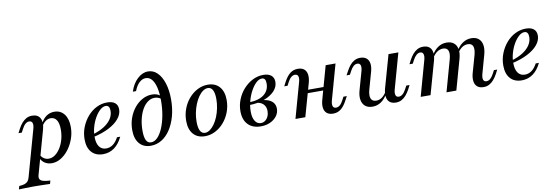

<svg xmlns="http://www.w3.org/2000/svg" viewBox="-124 -1059 4845 1672"><g transform="rotate(-10 2298.5 -222.5)"><path d="M-66.1 186.3 -58.1 157.3Q-29 155.6 -10.5 149.6Q8.1 143.5 19 130.6Q29.8 117.7 35.5 95.2L148.4 -308.9Q158.9 -344.4 152 -362.9Q145.2 -381.5 123.4 -381.5Q106.5 -381.5 90.3 -367.7Q74.2 -354 59.7 -325.8L44.4 -296.8H15.3L33.1 -331.5Q48.4 -360.5 66.5 -381.5Q84.7 -402.4 106.9 -414.5Q129 -426.6 157.3 -426.6Q208.1 -426.6 228.2 -390.3Q248.4 -354 231.5 -291.9L124.2 91.1Q117.7 114.5 124.6 128.2Q131.5 141.9 154 148.8Q176.6 155.6 216.9 157.3L208.9 186.3Q194.4 185.5 171 185.1Q147.6 184.7 120.6 183.9Q93.5 183.1 66.9 183.1Q26.6 183.1 -9.7 184.3Q-46 185.5 -66.1 186.3ZM257.3 11.3Q221 11.3 194.4 -6.5Q167.7 -24.2 157.3 -53.2L166.1 -77.4Q177.4 -55.6 196 -44Q214.5 -32.3 237.1 -32.3Q266.9 -32.3 293.1 -51.2Q319.4 -70.2 339.9 -102.4Q360.5 -134.7 372.2 -176.6Q383.9 -218.5 383.9 -264.5Q383.9 -319.4 365.7 -348Q347.6 -376.6 312.9 -376.6Q288.7 -376.6 267.3 -360.9Q246 -345.2 229.8 -316.1L228.2 -334.7Q249.2 -379.8 281 -403.2Q312.9 -426.6 353.2 -426.6Q408.9 -426.6 441.1 -385.1Q473.4 -343.5 473.4 -271.8Q473.4 -216.9 455.2 -166.5Q437.1 -116.1 406.5 -75.8Q375.8 -35.5 337.1 -12.1Q298.4 11.3 257.3 11.3Z M710.5 11.3Q645.2 11.3 608.9 -29.4Q572.6 -70.2 572.6 -143.5Q572.6 -200 592.7 -250.8Q612.9 -301.6 647.2 -341.5Q681.5 -381.5 726.2 -404Q771 -426.6 820.2 -426.6Q866.1 -426.6 890.3 -406.9Q914.5 -387.1 914.5 -349.2Q914.5 -306.5 882.3 -267.3Q850 -228.2 791.1 -198Q732.3 -167.7 651.6 -150L652.4 -174.2Q712.1 -191.9 753.6 -218.5Q795.2 -245.2 816.9 -278.6Q838.7 -312.1 838.7 -350Q838.7 -374.2 829.8 -386.3Q821 -398.4 804 -398.4Q779 -398.4 754 -376.2Q729 -354 708.1 -317.7Q687.1 -281.5 674.6 -237.9Q662.1 -194.4 662.1 -150.8Q662.1 -93.5 683.9 -63.3Q705.6 -33.1 745.2 -33.1Q778.2 -33.1 805.2 -52.8Q832.3 -72.6 854 -112.9H882.3Q853.2 -51.6 809.7 -20.2Q766.1 11.3 710.5 11.3Z M1132.3 11.3Q1067.7 11.3 1031.5 -31.5Q995.2 -74.2 995.2 -151.6Q995.2 -207.3 1012.9 -256.9Q1030.6 -306.5 1061.7 -344.8Q1092.7 -383.1 1133.1 -404.8Q1173.4 -426.6 1217.7 -426.6Q1262.9 -426.6 1291.1 -402.4V-375Q1281.5 -383.9 1266.5 -389.1Q1251.6 -394.4 1234.7 -394.4Q1202.4 -394.4 1174.6 -374.2Q1146.8 -354 1126.2 -318.1Q1105.6 -282.3 1094 -233.9Q1082.3 -185.5 1082.3 -129.8Q1082.3 -72.6 1096.4 -45.2Q1110.5 -17.7 1139.5 -17.7Q1170.2 -17.7 1196.8 -45.2Q1223.4 -72.6 1243.5 -120.2Q1263.7 -167.7 1275.4 -229.8Q1287.1 -291.9 1287.1 -360.5Q1287.1 -429 1275.4 -477.4Q1263.7 -525.8 1241.9 -551.2Q1220.2 -576.6 1188.7 -576.6Q1158.1 -576.6 1131.5 -551.6Q1104.8 -526.6 1087.1 -479.8H1058.9Q1079.8 -547.6 1124.2 -589.1Q1168.5 -630.6 1218.5 -630.6Q1265.3 -630.6 1300.4 -596Q1335.5 -561.3 1355.2 -499.6Q1375 -437.9 1375 -357.3Q1375 -277.4 1356.9 -210.5Q1338.7 -143.5 1306 -93.5Q1273.4 -43.5 1229 -16.1Q1184.7 11.3 1132.3 11.3Z M1612.1 11.3Q1546 11.3 1508.9 -30.6Q1471.8 -72.6 1471.8 -148.4Q1471.8 -204 1490.7 -254.4Q1509.7 -304.8 1543.1 -343.5Q1576.6 -382.3 1619.8 -404.4Q1662.9 -426.6 1710.5 -426.6Q1776.6 -426.6 1813.7 -384.3Q1850.8 -341.9 1850.8 -266.9Q1850.8 -211.3 1831.9 -160.9Q1812.9 -110.5 1779.4 -71.8Q1746 -33.1 1702.8 -10.9Q1659.7 11.3 1612.1 11.3ZM1616.9 -17.7Q1638.7 -17.7 1660.1 -33.1Q1681.5 -48.4 1700.4 -75Q1719.4 -101.6 1733.5 -136.3Q1747.6 -171 1755.6 -210.5Q1763.7 -250 1763.7 -290.3Q1763.7 -343.5 1749.2 -370.6Q1734.7 -397.6 1706.5 -397.6Q1684.7 -397.6 1662.9 -382.3Q1641.1 -366.9 1622.6 -340.3Q1604 -313.7 1589.9 -279Q1575.8 -244.4 1567.7 -204.8Q1559.7 -165.3 1559.7 -125Q1559.7 -71.8 1574.2 -44.8Q1588.7 -17.7 1616.9 -17.7Z M2105.6 11.3Q2033.1 11.3 1992.3 -31Q1951.6 -73.4 1951.6 -149.2Q1951.6 -203.2 1971.8 -253.2Q1991.9 -303.2 2027.4 -342.3Q2062.9 -381.5 2107.7 -404Q2152.4 -426.6 2201.6 -426.6Q2246.8 -426.6 2271.4 -406.5Q2296 -386.3 2296 -349.2Q2296 -304 2261.7 -268.1Q2227.4 -232.3 2169.4 -210.9Q2111.3 -189.5 2037.1 -188.7L2039.5 -212.9Q2096 -213.7 2135.9 -229.8Q2175.8 -246 2197.2 -276.2Q2218.5 -306.5 2218.5 -347.6Q2218.5 -373.4 2210.1 -385.5Q2201.6 -397.6 2184.7 -397.6Q2158.9 -397.6 2133.5 -373.8Q2108.1 -350 2086.7 -310.9Q2065.3 -271.8 2052.4 -224.6Q2039.5 -177.4 2039.5 -129.8Q2039.5 -77.4 2058.5 -47.2Q2077.4 -16.9 2110.5 -16.9Q2131.5 -16.9 2148.4 -29.4Q2165.3 -41.9 2175 -63.3Q2184.7 -84.7 2184.7 -110.5Q2184.7 -149.2 2161.3 -172.2Q2137.9 -195.2 2096.8 -197.6L2102.4 -210.5Q2154.8 -215.3 2191.9 -205.2Q2229 -195.2 2248.8 -173Q2268.5 -150.8 2268.5 -116.9Q2268.5 -80.6 2246.8 -51.6Q2225 -22.6 2188.3 -5.6Q2151.6 11.3 2105.6 11.3Z M2412.1 0 2498.4 -308.9Q2508.1 -341.9 2502 -360.9Q2496 -379.8 2473.4 -379.8Q2456.5 -379.8 2440.3 -366.9Q2424.2 -354 2409.7 -325.8L2394.4 -296.8H2365.3L2383.1 -331.5Q2409.7 -381.5 2439.1 -404Q2468.5 -426.6 2506.5 -426.6Q2542.7 -426.6 2562.9 -409.7Q2583.1 -392.7 2587.5 -362.1Q2591.9 -331.5 2581.5 -291.9L2499.2 0ZM2512.1 -202.4 2520.2 -231.5H2744.4L2736.3 -202.4ZM2745.2 11.3Q2708.9 11.3 2688.7 -5.6Q2668.5 -22.6 2664.1 -53.2Q2659.7 -83.9 2671 -123.4L2752.4 -415.3H2839.5L2753.2 -106.5Q2743.5 -72.6 2750 -54Q2756.5 -35.5 2778.2 -35.5Q2796 -35.5 2811.7 -48.4Q2827.4 -61.3 2841.9 -89.5L2857.3 -118.5H2887.1L2868.5 -83.9Q2842.7 -34.7 2813.3 -11.7Q2783.9 11.3 2745.2 11.3Z M3093.5 11.3Q3053.2 11.3 3029 -8.5Q3004.8 -28.2 2998 -64.1Q2991.1 -100 3004.8 -148.4L3050 -308.9Q3059.7 -343.5 3053.2 -362.1Q3046.8 -380.6 3025 -380.6Q3007.3 -380.6 2991.5 -366.9Q2975.8 -353.2 2961.3 -325.8L2946 -296.8H2916.1L2934.7 -330.6Q2950 -359.7 2967.7 -381Q2985.5 -402.4 3008.1 -414.5Q3030.6 -426.6 3058.1 -426.6Q3094.4 -426.6 3114.5 -409.3Q3134.7 -391.9 3139.1 -361.7Q3143.5 -331.5 3132.3 -291.1L3090.3 -141.9Q3075.8 -89.5 3087.1 -62.1Q3098.4 -34.7 3133.9 -34.7Q3162.1 -34.7 3185.5 -52Q3208.9 -69.4 3228.2 -102.4L3230.6 -84.7Q3204.8 -37.1 3170.2 -12.9Q3135.5 11.3 3093.5 11.3ZM3300 11.3Q3264.5 11.3 3244.4 -5.6Q3224.2 -22.6 3219.8 -53.2Q3215.3 -83.9 3225.8 -123.4L3308.1 -415.3H3395.2L3308.9 -106.5Q3299.2 -72.6 3305.2 -53.6Q3311.3 -34.7 3333.1 -34.7Q3350.8 -34.7 3366.9 -48.4Q3383.1 -62.1 3397.6 -89.5L3412.9 -118.5H3441.9L3424.2 -83.9Q3408.9 -55.6 3390.7 -34.3Q3372.6 -12.9 3350.4 -0.8Q3328.2 11.3 3300 11.3Z M4075 11.3Q4039.5 11.3 4019.4 -5.6Q3999.2 -22.6 3994.8 -53.6Q3990.3 -84.7 4000.8 -123.4L4043.5 -274.2Q4058.1 -326.6 4047.6 -353.6Q4037.1 -380.6 4001.6 -380.6Q3974.2 -380.6 3950 -363.7Q3925.8 -346.8 3905.6 -312.9L3902.4 -331.5Q3929 -379 3964.1 -402.8Q3999.2 -426.6 4041.1 -426.6Q4080.6 -426.6 4104.8 -406.9Q4129 -387.1 4135.5 -351.2Q4141.9 -315.3 4129 -267.7L4083.9 -106.5Q4074.2 -72.6 4080.2 -53.6Q4086.3 -34.7 4108.1 -34.7Q4126.6 -34.7 4142.3 -48.4Q4158.1 -62.1 4172.6 -89.5L4187.9 -118.5H4216.9L4199.2 -83.9Q4183.9 -55.6 4165.7 -34.3Q4147.6 -12.9 4125.4 -0.8Q4103.2 11.3 4075 11.3ZM3519.4 0 3605.6 -308.9Q3615.3 -341.9 3609.3 -361.7Q3603.2 -381.5 3581.5 -381.5Q3563.7 -381.5 3547.6 -367.3Q3531.5 -353.2 3516.9 -325.8L3501.6 -296.8H3472.6L3490.3 -331.5Q3505.6 -360.5 3523.8 -381.5Q3541.9 -402.4 3564.1 -414.5Q3586.3 -426.6 3614.5 -426.6Q3650 -426.6 3670.2 -409.7Q3690.3 -392.7 3694.8 -362.1Q3699.2 -331.5 3688.7 -291.9L3606.5 0ZM3747.6 0 3824.2 -274.2Q3839.5 -327.4 3828.6 -354Q3817.7 -380.6 3783.1 -380.6Q3755.6 -380.6 3731 -363.7Q3706.5 -346.8 3686.3 -312.9L3683.9 -331.5Q3710.5 -379 3745.2 -402.8Q3779.8 -426.6 3821.8 -426.6Q3862.1 -426.6 3886.3 -406.9Q3910.5 -387.1 3916.9 -351.6Q3923.4 -316.1 3909.7 -267.7L3834.7 0Z M4412.9 11.3Q4347.6 11.3 4311.3 -29.4Q4275 -70.2 4275 -143.5Q4275 -200 4295.2 -250.8Q4315.3 -301.6 4349.6 -341.5Q4383.9 -381.5 4428.6 -404Q4473.4 -426.6 4522.6 -426.6Q4568.5 -426.6 4592.7 -406.9Q4616.9 -387.1 4616.9 -349.2Q4616.9 -306.5 4584.7 -267.3Q4552.4 -228.2 4493.5 -198Q4434.7 -167.7 4354 -150L4354.8 -174.2Q4414.5 -191.9 4456 -218.5Q4497.6 -245.2 4519.4 -278.6Q4541.1 -312.1 4541.1 -350Q4541.1 -374.2 4532.3 -386.3Q4523.4 -398.4 4506.5 -398.4Q4481.5 -398.4 4456.5 -376.2Q4431.5 -354 4410.5 -317.7Q4389.5 -281.5 4377 -237.9Q4364.5 -194.4 4364.5 -150.8Q4364.5 -93.5 4386.3 -63.3Q4408.1 -33.1 4447.6 -33.1Q4480.6 -33.1 4507.7 -52.8Q4534.7 -72.6 4556.5 -112.9H4584.7Q4555.6 -51.6 4512.1 -20.2Q4468.5 11.3 4412.9 11.3Z"/></g></svg>

Font: Playfair 5pt SemiExpanded Light Medium
Style: Italic
Weight: 500
Italic angle: -15.6°
Version: Version 2.001;gftools[0.9.30]